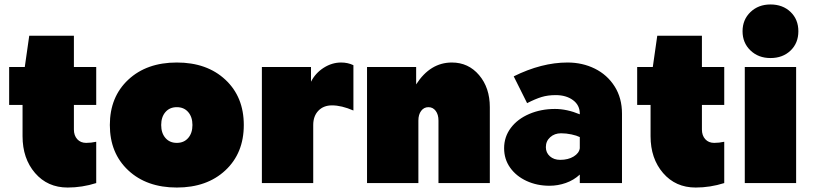

<svg xmlns="http://www.w3.org/2000/svg" viewBox="-20 -820 3647 860"><path d="M81 -210V-350H21V-520H91L111 -660H311V-520H411V-350H311V-240Q311 -213 326 -196.5Q341 -180 366 -180Q388 -180 411 -185V0Q348 20 283 20Q193 20 137 -45Q81 -110 81 -210Z M1072 -260Q1072 -134 989.5 -57Q907 20 772 20Q637 20 554.5 -57Q472 -134 472 -260Q472 -386 554.5 -463Q637 -540 772 -540Q907 -540 989.5 -463Q1072 -386 1072 -260ZM842 -260Q842 -296 823 -318Q804 -340 772 -340Q740 -340 721 -318Q702 -296 702 -260Q702 -224 721 -202Q740 -180 772 -180Q804 -180 823 -202Q842 -224 842 -260Z M1508 -540Q1538 -540 1563 -528V-325Q1510 -348 1467 -348Q1429 -348 1406 -324Q1383 -300 1383 -260V0H1153V-520H1373V-454Q1393 -493 1430 -516.5Q1467 -540 1508 -540Z M2004 -540Q2078 -540 2126 -483.5Q2174 -427 2174 -340V0H1944V-280Q1944 -307 1931.5 -323.5Q1919 -340 1899 -340Q1879 -340 1866.5 -323.5Q1854 -307 1854 -280V0H1624V-520H1844V-442Q1907 -540 2004 -540Z M2766 -311V0H2577V-38Q2550 -13 2514.5 -0.5Q2479 12 2441 12Q2385 12 2338.5 -9.5Q2292 -31 2265 -69Q2238 -107 2238 -156Q2238 -207 2268 -247Q2298 -287 2350.5 -309.5Q2403 -332 2466 -332Q2519 -332 2577 -308V-311Q2577 -349 2546.5 -371.5Q2516 -394 2469 -394Q2434 -394 2406 -385.5Q2378 -377 2341 -358L2281 -478Q2406 -540 2522 -540Q2589 -540 2644.5 -512.5Q2700 -485 2733 -433Q2766 -381 2766 -311ZM2577 -156V-206Q2563 -213 2539.5 -218Q2516 -223 2493 -223Q2464 -223 2444.5 -205.5Q2425 -188 2425 -161Q2425 -136 2443 -120Q2461 -104 2489 -104Q2525 -104 2549.5 -119Q2574 -134 2577 -156Z M2894 -210V-350H2834V-520H2904L2924 -660H3124V-520H3224V-350H3124V-240Q3124 -213 3139 -196.5Q3154 -180 3179 -180Q3201 -180 3224 -185V0Q3161 20 3096 20Q3006 20 2950 -45Q2894 -110 2894 -210Z M3546 -520V0H3316V-520ZM3306 -680Q3306 -732 3341.5 -766Q3377 -800 3431 -800Q3486 -800 3521 -766.5Q3556 -733 3556 -680Q3556 -627 3521 -593.5Q3486 -560 3431 -560Q3377 -560 3341.5 -594Q3306 -628 3306 -680Z"/></svg>

Font: Metropolitano Black
Style: Regular
Weight: 900
Designer: Fonts by Alex Slobzheninov & Chris M. Simpson / Changes by Cristiano Sobral
Foundry: Fonts by Alex Slobzheninov & Chris M. Simpson / Changes by Cristiano Sobral
Version: Version 1.00;August 30, 2020;FontCreator 13.0.0.2681 64-bit